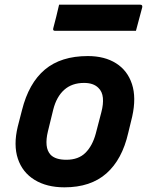

<svg xmlns="http://www.w3.org/2000/svg" viewBox="-20 -790 640 822"><path d="M356 -550Q428 -550 477 -519Q526 -488 545 -430Q564 -372 546 -291L529 -221Q503 -107 435.5 -47.5Q368 12 256 12Q180 12 128 -20Q76 -52 56.5 -110.5Q37 -169 56 -248L74 -318Q103 -434 172 -492Q241 -550 356 -550ZM340 -435Q288 -435 255 -405.5Q222 -376 208 -321L185 -227Q177 -194 179.5 -168.5Q182 -143 197 -127Q218 -106 264 -106Q316 -106 346 -136Q376 -166 390 -218L414 -310Q423 -344 420.5 -371Q418 -398 401 -414Q380 -435 340 -435ZM233 -770H580Q591 -770 589 -759Q582 -733 575.5 -708.5Q569 -684 562 -658H216Q205 -658 208 -669Q215 -695 221 -719.5Q227 -744 233 -770Z"/></svg>

Font: Recursive Mn Lnr St
Style: Bold Italic
Weight: 700
Italic angle: -15°
Monospace: yes
Version: Version 1.079;hotconv 1.0.112;makeotfexe 2.5.65598; ttfautoh